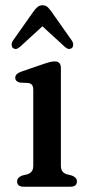

<svg xmlns="http://www.w3.org/2000/svg" viewBox="-20 -710 344 730"><path d="M211.5 -451V-81.5Q211.5 -66 217.2 -58.5Q223 -51 233.5 -47.5L253.5 -42.5Q272.5 -35 272.5 -20.5Q272.5 0 247 0H70.5Q45 0 45 -20.5Q45 -35 64 -42.5L85 -47.5Q95 -51 100.8 -58.5Q106.5 -66 106.5 -81.5V-367.5Q106.5 -381 101.8 -387Q97 -393 88 -394.5L55.5 -396Q38 -400.5 38 -414.5Q38 -429.5 60.5 -437.5L146 -467Q159.5 -471.5 169.2 -474Q179 -476.5 189 -476.5Q211.5 -476.5 211.5 -451ZM55 -531Q39.7 -518 28.2 -528.5Q24.4 -532.5 24.2 -540Q23.9 -547.5 29.9 -556.5L106.4 -665Q114.9 -677 122.8 -683.5Q130.6 -690 141.7 -690Q152.7 -690 160.4 -683.5Q168 -677 176.1 -665L252.6 -556.5Q258.5 -547.5 258.3 -540Q258.1 -532.5 254.3 -528.5Q242.8 -518 227.5 -531L141.2 -610Z"/></svg>

Font: Fraunces 9pt Soft
Style: Regular
Weight: 400
Version: Version 1.000;[0bf87f6ff]